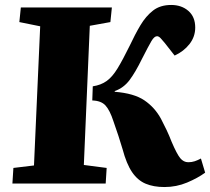

<svg xmlns="http://www.w3.org/2000/svg" viewBox="-20 -740 847 774"><path d="M354 -392Q387 -397 410 -413.5Q433 -430 454 -464.5Q475 -499 503 -556Q524 -601 546 -638Q568 -675 597 -697.5Q626 -720 670 -720Q712 -720 739.5 -696Q767 -672 767 -629Q767 -592 744 -562.5Q721 -533 684 -516L644 -567Q635 -578 627.5 -586Q620 -594 613 -594Q602 -594 590.5 -574.5Q579 -555 552 -502Q526 -449 502.5 -417.5Q479 -386 443 -373L442 -370Q520 -364 562 -335.5Q604 -307 629 -261Q641 -238 651.5 -216Q662 -194 672 -168Q693 -119 706.5 -102.5Q720 -86 739 -86Q753 -86 765 -90Q777 -94 790 -101L807 -44Q777 -22 734 -4Q691 14 643 14Q599 14 567 0.5Q535 -13 512.5 -46Q490 -79 474 -139Q466 -166 457.5 -192Q449 -218 437 -252Q423 -295 405.5 -314.5Q388 -334 352 -335ZM142 -634 58 -651 64 -710H431L425 -651L342 -636L318 -75L410 -63L406 0H30L34 -63L117 -73Z"/></svg>

Font: Literata 36pt ExtraBold
Style: Italic
Weight: 800
Italic angle: -2°
Designer: Latin by Veronika Burian and Jose Scaglione. Greek by Irene Vlachou. Cyrillic by Vera Evstafieva
Foundry: TypeTogether
Version: Version 3.002